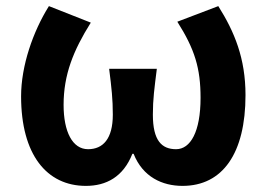

<svg xmlns="http://www.w3.org/2000/svg" viewBox="-20 -594 873 628"><path d="M261 14C327 14 383 -15 413 -91H417C447 -15 511 14 577 14C708 14 783 -92 783 -283C783 -403 747 -490 694 -574L560 -523C617 -433 636 -371 636 -274C636 -163 603 -106 556 -106C509 -106 480 -134 480 -219C480 -270 485 -305 493 -369H337C345 -305 349 -270 349 -219C349 -140 317 -106 268 -106C217 -106 188 -163 188 -251C188 -350 220 -429 277 -520L140 -574C88 -491 49 -379 49 -279C49 -88 133 14 261 14Z"/></svg>

Font: Source Han Sans CN
Style: Bold
Weight: 700
Designer: Ryoko NISHIZUKA 西塚涼子 (kana, bopomofo & ideographs); Paul D. Hunt (Latin, Greek & Cyrillic); Sandoll Communications 산돌커뮤니
Foundry: Adobe
Version: Version 2.001;hotconv 1.0.107;makeotfexe 2.5.65593